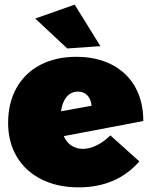

<svg xmlns="http://www.w3.org/2000/svg" viewBox="-20 -800 648 828"><path d="M302 -780 413 -601 270 -591 132 -720ZM456 -216 581 -104Q483 8 319 8Q228 8 159 -26.5Q90 -61 52.5 -124Q15 -187 15 -270Q15 -356 51 -420.5Q87 -485 153.5 -520Q220 -555 309 -555Q396 -555 461.5 -521.5Q527 -488 562.5 -425.5Q598 -363 598 -278L255 -213Q266 -187 287.5 -172.5Q309 -158 337 -158Q366 -158 396.5 -173Q427 -188 456 -216ZM243 -320 375 -344Q372 -373 356.5 -389Q341 -405 317 -405Q287 -405 268 -383Q249 -361 243 -320Z"/></svg>

Font: TypoPRO Montserrat Alternates
Style: Regular
Weight: 900
Designer: Julieta Ulanovsky
Foundry: Julieta Ulanovsky
Version: Version 6.001